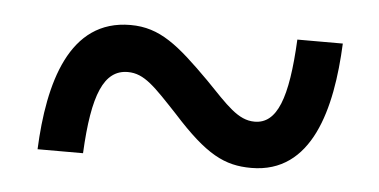

<svg xmlns="http://www.w3.org/2000/svg" viewBox="-29 -490 523 265"><g transform="rotate(5 233.0 -357.0)"><path d="M30 -266H93C97 -348 112 -383 145 -383C168 -383 183 -366 216 -331C263 -279 289 -266 326 -266C410 -266 433 -357 437 -448H374C370 -366 356 -330 325 -330C302 -330 286 -349 255 -381C210 -426 184 -448 143 -448C58 -448 34 -358 30 -266Z"/></g></svg>

Font: Noto Serif Devanagari Condensed SemiBold
Style: Regular
Weight: 600
Width: 3
Designer: Universal Thirst, Indian Type Foundry and the Monotype Design Team
Foundry: Monotype Imaging Inc.
Version: Version 2.004